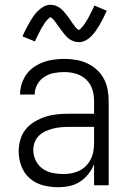

<svg xmlns="http://www.w3.org/2000/svg" viewBox="-20 -774 540 802"><path d="M223 8Q191 8 160 0Q129 -8 105 -28.5Q81 -49 69.5 -79.5Q58 -110 58 -141Q58 -166 65 -190.5Q72 -215 87.5 -234Q103 -253 125 -266Q147 -279 170.5 -286.5Q194 -294 219 -296.5Q244 -299 268 -299H373V-352Q373 -368 370 -384.5Q367 -401 359.5 -415.5Q352 -430 340 -441.5Q328 -453 313 -460Q298 -467 281.5 -470Q265 -473 249 -473Q227 -473 205.5 -469Q184 -465 165.5 -453Q147 -441 136 -421.5Q125 -402 125 -381V-379H64V-381Q64 -403 71 -424.5Q78 -446 91 -464Q104 -482 122.5 -494.5Q141 -507 161.5 -514.5Q182 -522 204.5 -525Q227 -528 249 -528Q273 -528 297 -524Q321 -520 343 -510Q365 -500 383.5 -483.5Q402 -467 413.5 -445.5Q425 -424 429.5 -400Q434 -376 434 -352V0H373V-88Q364 -66 349 -47Q334 -28 314 -15Q294 -2 270.5 3Q247 8 223 8ZM246 -47Q263 -47 280.5 -50.5Q298 -54 313.5 -62Q329 -70 341 -83Q353 -96 360.5 -112Q368 -128 370.5 -145.5Q373 -163 373 -180V-244H268Q252 -244 235 -242.5Q218 -241 202 -237Q186 -233 170.5 -226Q155 -219 143 -207.5Q131 -196 125 -180Q119 -164 119 -147Q119 -124 129.5 -103Q140 -82 158.5 -69Q177 -56 200 -51.5Q223 -47 246 -47ZM309 -598Q303 -598 298 -599Q293 -600 288.5 -601.5Q284 -603 279 -605.5Q274 -608 270 -610.5Q266 -613 262.5 -616.5Q259 -620 255.5 -624Q252 -628 248.5 -632Q245 -636 242 -640Q239 -644 236 -648Q233 -652 230 -656Q227 -660 224 -664.5Q221 -669 217.5 -673.5Q214 -678 211 -682.5Q208 -687 205.5 -690Q203 -693 198 -697.5Q193 -702 192 -702Q188 -702 186 -699.5Q184 -697 181 -694.5Q178 -692 175 -688.5Q172 -685 170.5 -683Q169 -681 167.5 -679Q166 -677 164.5 -674.5Q163 -672 161.5 -669Q160 -666 158 -663.5Q156 -661 154 -657.5Q152 -654 150.5 -651Q149 -648 147 -644Q145 -640 143 -636.5Q141 -633 139 -628.5Q137 -624 134.5 -619.5Q132 -615 130 -610.5Q128 -606 126 -601L74 -622Q82 -641 90 -656Q98 -671 105.5 -684Q113 -697 120 -707Q127 -717 138 -728Q149 -739 162.5 -746.5Q176 -754 191 -754Q197 -754 202 -753Q207 -752 211.5 -750.5Q216 -749 221 -746.5Q226 -744 230 -741Q234 -738 237.5 -735Q241 -732 244.5 -728Q248 -724 251.5 -720Q255 -716 258 -712Q261 -708 264 -704Q267 -700 270 -696Q273 -692 276 -687Q279 -682 282.5 -677.5Q286 -673 289 -669Q292 -665 294.5 -661.5Q297 -658 302 -653.5Q307 -649 308 -649Q312 -649 314 -651.5Q316 -654 319 -657Q322 -660 325 -663.5Q328 -667 329.5 -669Q331 -671 332.5 -673Q334 -675 335.5 -677.5Q337 -680 338.5 -682.5Q340 -685 342 -688Q344 -691 346 -694Q348 -697 349.5 -700.5Q351 -704 353 -707.5Q355 -711 357 -715Q359 -719 361 -723Q363 -727 365.5 -731.5Q368 -736 370 -741Q372 -746 374 -751L426 -729Q418 -711 410 -695.5Q402 -680 394.5 -667.5Q387 -655 380 -645Q373 -635 362 -623.5Q351 -612 337.5 -605Q324 -598 309 -598Z"/></svg>

Font: Iosevka Light
Style: Regular
Weight: 300
Monospace: yes
Designer: Belleve Invis
Foundry: Belleve Invis
Version: Version 32.5.0; ttfautohint (v1.8.4)